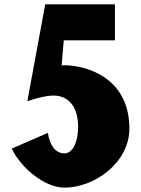

<svg xmlns="http://www.w3.org/2000/svg" viewBox="-20 -845 647 880"><path d="M34 -164C72.8 -80 181.5 15 275.8 15C411.7 15 573 -98 573 -256C573 -485 383 -545 274.7 -546C270.5 -546 266.3 -545 262.6 -545L272.1 -660H506.7V-825H187.2L105.3 -381C136.5 -392 188.8 -407 225.1 -407C281.6 -407 338 -371 338 -262C338 -192 311.6 -142 275.8 -142C230.4 -142 207.2 -185 199.3 -236Z"/></svg>

Font: Blink
Style: Wide
Weight: 400
Designer: Mew Too
Foundry: Cannot Into Space Fonts
Version: Version 001.000